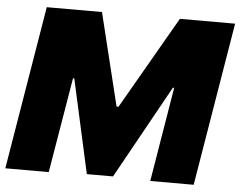

<svg xmlns="http://www.w3.org/2000/svg" viewBox="-52 -789 1063 851"><g transform="rotate(5 480.0 -363.5)"><path d="M122.2 -727.3H367.9L468.8 -315.3H477.3L714.5 -727.3H960.2L839.5 0H646.3L715.9 -420.5H710.2L480.1 -5.7H363.6L271.3 -423.3H265.6L194.6 0H1.4Z"/></g></svg>

Font: Inter UI Black
Style: Italic
Weight: 900
Italic angle: -9.39999°
Designer: Rasmus Andersson
Foundry: rsms
Version: 3.2;8d6f07862